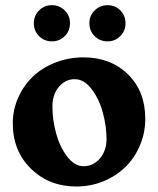

<svg xmlns="http://www.w3.org/2000/svg" viewBox="-20 -692 598 726"><path d="M127.7 -555.4Q107.9 -575.2 107.9 -604Q107.9 -632.8 127.7 -652.6Q147.5 -672.4 176.3 -672.4Q205.1 -672.4 224.9 -652.6Q244.6 -632.8 244.6 -604Q244.6 -575.2 224.9 -555.4Q205.1 -535.6 176.3 -535.6Q147.5 -535.6 127.7 -555.4ZM386.7 -535.6Q357.9 -535.6 337.9 -555.4Q317.9 -575.2 317.9 -604Q317.9 -632.8 337.9 -652.6Q357.9 -672.4 386.7 -672.4Q415.5 -672.4 435.1 -652.6Q454.6 -632.8 454.6 -604Q454.6 -575.2 434.8 -555.4Q415 -535.6 386.7 -535.6ZM28.3 -225.6Q28.3 -276.4 48.6 -322.3Q68.8 -368.2 103.8 -401.9Q138.7 -435.5 189 -455.3Q239.3 -475.1 296.4 -475.1Q397.9 -475.1 463.6 -411.1Q529.3 -347.2 529.3 -242.7Q529.3 -189.9 509.3 -142.6Q489.3 -95.2 454.6 -61Q419.9 -26.9 371.6 -6.8Q323.2 13.2 269 13.2Q165.5 13.2 96.9 -54.2Q28.3 -121.6 28.3 -225.6ZM295.9 -63.5Q333 -63.5 357.9 -93Q382.8 -122.6 382.8 -166Q382.8 -214.4 369.1 -265.4Q355.5 -316.4 326.9 -354.5Q298.3 -392.6 262.7 -392.6Q227.1 -392.6 202.6 -363.5Q178.2 -334.5 178.2 -289.1Q178.2 -238.3 192.4 -187Q206.5 -135.7 234.4 -99.6Q262.2 -63.5 295.9 -63.5Z"/></svg>

Font: Cooper*
Style: Bold
Weight: 700
Designer: Owen Earl
Foundry: indestructible type*
Version: Version 0.001